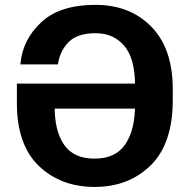

<svg xmlns="http://www.w3.org/2000/svg" viewBox="-20 -745 770 780"><path d="M125.2 -405.3V-303.7H605.2V-405.3ZM528.6 -396.7V-320.1Q528.6 -217 489 -158.8Q449.5 -100.6 364.3 -100.6Q279.8 -100.6 241 -156Q202.1 -211.4 202.1 -310.3V-405.3H48.6V-325.7Q48.6 -156.5 137.7 -71Q226.8 14.4 364.5 14.4Q502.9 14.4 592.4 -73.5Q681.9 -161.4 681.9 -339.4V-382.8Q681.9 -547.4 595 -636.4Q508.1 -725.3 367.9 -725.3Q224.1 -725.3 148.6 -655.6Q73 -585.9 63.2 -488.3L62.7 -483.4H215.3L216.3 -489.3Q224.9 -540.5 260.1 -575.3Q295.4 -610.1 368.2 -610.1Q440.9 -610.1 484.7 -559Q528.6 -507.8 528.6 -396.7Z"/></svg>

Font: Roboto Flex
Style: Regular
Weight: 400
Designer: Berlow after Robertson
Foundry: Google
Version: Version 3.200;gftools[0.9.32]